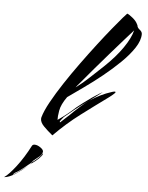

<svg xmlns="http://www.w3.org/2000/svg" viewBox="-218 -697 780 1014"><g transform="rotate(5 171.5 -189.5)"><path d="M77 27Q49 4 29.5 -16Q10 -36 10 -55Q10 -60 11 -63Q21 -98 47.5 -146Q74 -194 110.5 -249.5Q147 -305 188 -361.5Q229 -418 268.5 -469.5Q308 -521 341 -561.5Q374 -602 394 -625Q414 -648 415 -648Q425 -645 445 -628.5Q465 -612 472 -595Q474 -593 474 -591Q475 -579 488 -569Q501 -559 501 -547Q501 -513 475 -473.5Q449 -434 407 -393Q365 -352 316 -312.5Q267 -273 219.5 -239.5Q172 -206 137 -181Q107 -139 101.5 -106Q96 -73 97 -57Q146 -90 190 -131Q201 -140 222.5 -156.5Q244 -173 267 -189Q290 -205 302 -212Q313 -218 319.5 -222Q326 -226 318 -220Q294 -201 254 -172Q311 -210 368 -228Q379 -232 385 -232Q395 -232 384 -221.5Q373 -211 358 -200Q289 -150 216 -95Q143 -40 77 27ZM177 -236Q215 -264 249 -296.5Q283 -329 317 -360Q376 -416 412.5 -469Q449 -522 459 -563Q441 -543 410.5 -508.5Q380 -474 343 -431.5Q306 -389 267.5 -344Q229 -299 195 -258Q192 -255 187.5 -249.5Q183 -244 177 -236ZM114 -47Q125 -58 142 -73Q159 -88 181 -110Q191 -120 211.5 -138Q232 -156 254 -172Q214 -144 184 -120Q154 -96 129 -75L115 -58Q109 -51 110 -47Q111 -43 114 -47ZM-158 269Q-134 253 -96.5 204.5Q-59 156 -25 90Q-20 84 -12 84Q3 84 20 96Q37 108 35 119Q31 134 18 144.5Q5 155 -12 169Q-18 173 -16 173.5Q-14 174 -16 177Q22 149 34 128Q38 122 36 130Q34 138 17 155Q10 162 1 169Q-8 176 -26 189L-36 198L-19 182L-17 177L-30 188Q-42 198 -62 214Q-82 230 -97 238Q-101 239 -108 246Q-115 253 -112 252Q-95 242 -73.5 226Q-52 210 -36 198Q-68 226 -100 246.5Q-132 267 -158 269Z"/></g></svg>

Font: Smooch
Style: Regular
Weight: 400
Designer: Robert E. Leuschke
Foundry: Robert E. Leuschke
Version: Version 1.010; ttfautohint (v1.8.3)